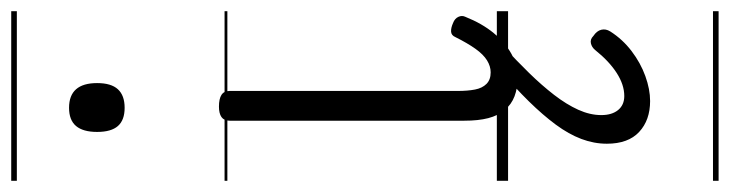

<svg xmlns="http://www.w3.org/2000/svg" viewBox="-499 -426 1300 342"><g transform="rotate(-90 151.0 -255.0)"><path d="M183 17Q165 17 150.5 11.5Q136 6 126 -6Q116 -18 111.5 -35.5Q107 -53 107 -78V-496Q107 -506 113.5 -510.5Q120 -515 132 -515Q146 -515 153 -510.5Q160 -506 160 -496V-90Q160 -72 162.5 -59Q165 -46 172.5 -38.5Q180 -31 193 -31Q204 -31 214.5 -37.5Q225 -44 235 -58Q245 -72 256 -94Q259 -101 265.5 -101.5Q272 -102 281 -98Q289 -95 292 -88.5Q295 -82 292 -76Q280 -46 263 -25.5Q246 -5 226 6Q206 17 183 17ZM130 -683Q108 -683 97.5 -695Q87 -707 87 -732Q87 -757 97.5 -769.5Q108 -782 130 -782Q152 -782 163 -769.5Q174 -757 174 -732Q174 -707 163 -695Q152 -683 130 -683ZM142 253Q108 253 87 233.5Q66 214 66 176Q66 153 74.5 130.5Q83 108 100 85Q117 62 141.5 37Q166 12 199 -16L239 -13V-8Q214 15 192 37.5Q170 60 153 82Q136 104 126.5 125Q117 146 117 166Q117 185 126 196Q135 207 151 207Q171 207 192 193.5Q213 180 233 155Q238 149 245 147.5Q252 146 258 152Q267 158 269 166Q271 174 266 182Q252 204 231 220Q210 236 186.5 244.5Q163 253 142 253ZM0 365H302V375H0ZM0 -20H302V0H0ZM0 -505H302V-500H0ZM0 -885H302V-875H0Z"/></g></svg>

Font: Playwrite AT Guides
Style: Regular
Weight: 400
Designer: Veronika Burian, José Scaglione
Foundry: TypeTogether
Version: Version 1.003